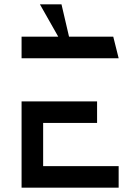

<svg xmlns="http://www.w3.org/2000/svg" viewBox="-20 -870 650 890"><path d="M430 -400V-300H180V-100H530V0H80V-400ZM80 -700H250L165 -850H265L300 -700H505L530 -600H80Z"/></svg>

Font: SB Skate blade
Style: Regular
Weight: 400
Designer: Valerio Brotto (Silverblur_type)
Version: Version 1.003